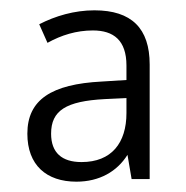

<svg xmlns="http://www.w3.org/2000/svg" viewBox="-20 -742 361 372"><path d="M163 -722C124 -722 87 -711 56 -695L72 -659C99 -674 128 -683 160 -683C200 -683 225 -664 225 -615V-587L177 -584C80 -579 33 -549 33 -483C33 -422 70 -390 128 -390C173 -390 207 -410 227 -442L235 -395H270V-617C270 -687 235 -722 163 -722ZM183 -550 225 -552V-523C225 -465 196 -428 138 -428C100 -428 79 -446 79 -483C79 -528 108 -546 183 -550Z"/></svg>

Font: Noto Sans Bengali SemiCondensed Light
Style: Regular
Weight: 300
Width: 4
Designer: Joana Ranito - Universal Thirst; Jelle Bosma - Monotype Design Team
Foundry: Universal Thirst ehf.
Version: Version 3.000